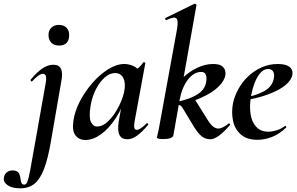

<svg xmlns="http://www.w3.org/2000/svg" viewBox="-131 -746 1613 1041"><path d="M-21 275Q-66 275 -90 258Q-114 241 -110 218Q-107 198 -93.5 188Q-80 178 -64 178Q-40 178 -31.5 189.5Q-23 201 -21 216.5Q-19 232 -15.5 243.5Q-12 255 1 255Q11 255 17.5 239Q24 223 32.5 178Q41 133 56 47L117 -297Q126 -346 102 -346Q81 -346 44 -306Q41 -302 37 -306.5Q33 -311 36 -315Q72 -358 101 -376.5Q130 -395 158 -395Q190 -395 200 -372.5Q210 -350 202 -309L145 21Q129 115 107.5 170.5Q86 226 55.5 250.5Q25 275 -21 275ZM189 -499Q163 -499 147.5 -514Q132 -529 132 -557Q132 -581 147.5 -596Q163 -611 189 -611Q215 -611 229.5 -596Q244 -581 244 -557Q244 -499 189 -499Z M332 13Q298 13 278.5 -11.5Q259 -36 267 -91Q274 -142 301.5 -195.5Q329 -249 369.5 -295.5Q410 -342 455.5 -370.5Q501 -399 543 -399Q563 -399 584 -391.5Q605 -384 620.5 -367.5Q636 -351 638 -324L578 -357Q595 -359 613.5 -373Q632 -387 645 -407Q647 -410 652.5 -408Q658 -406 657 -404L599 -89Q590 -42 610 -42Q620 -42 634 -51.5Q648 -61 664 -77Q667 -80 671 -76Q675 -72 672 -69Q641 -32 613.5 -11.5Q586 9 560 9Q528 9 516.5 -14.5Q505 -38 513 -89L538 -229L559 -246Q535 -164 497 -106Q459 -48 416 -17.5Q373 13 332 13ZM396 -60Q420 -60 444 -79Q468 -98 488.5 -128Q509 -158 523.5 -191.5Q538 -225 543 -253Q551 -298 537 -324Q523 -350 493 -350Q465 -350 438 -327Q411 -304 390 -264Q369 -224 360 -172Q350 -109 362 -84.5Q374 -60 396 -60Z M753 8Q734 8 727 5.5Q720 3 720 0Q720 -4 725.5 -26Q731 -48 735 -74L829 -589Q837 -637 824.5 -647Q812 -657 771 -637Q767 -636 765 -642Q763 -648 767 -649L922 -725Q926 -727 930.5 -724Q935 -721 934 -717L843 -205L809 -12Q804 8 753 8ZM1010 9Q984 9 964.5 -5.5Q945 -20 921 -58L863 -154Q853 -172 844.5 -175.5Q836 -179 816 -173L921 -214L991 -102Q1012 -68 1026 -58.5Q1040 -49 1053 -49Q1063 -49 1077 -55.5Q1091 -62 1107 -75Q1111 -79 1115 -74.5Q1119 -70 1115 -67Q1049 9 1010 9ZM816 -173V-191Q874 -203 911.5 -219.5Q949 -236 967.5 -258.5Q986 -281 988 -311Q990 -332 983.5 -344Q977 -356 960 -356Q920 -356 888 -314.5Q856 -273 843 -205L797 -243Q821 -287 857.5 -322Q894 -357 937.5 -378Q981 -399 1024 -399Q1056 -399 1070.5 -389Q1085 -379 1089 -365Q1093 -351 1091 -339Q1086 -307 1052 -274.5Q1018 -242 958.5 -215.5Q899 -189 816 -173Z M1265 12Q1207 12 1174.5 -17Q1142 -46 1132.5 -91Q1123 -136 1132 -185Q1140 -224 1161 -262.5Q1182 -301 1214 -331.5Q1246 -362 1287 -380.5Q1328 -399 1375 -399Q1416 -399 1436.5 -385Q1457 -371 1455 -345Q1452 -319 1428 -295Q1404 -271 1364.5 -252Q1325 -233 1276.5 -219.5Q1228 -206 1178 -201L1180 -214Q1251 -225 1299 -250.5Q1347 -276 1354 -324Q1358 -346 1349.5 -359Q1341 -372 1323 -372Q1300 -372 1281.5 -351.5Q1263 -331 1249.5 -296Q1236 -261 1229 -218Q1221 -167 1228 -125Q1235 -83 1259 -57.5Q1283 -32 1324 -32Q1343 -32 1367.5 -39Q1392 -46 1414 -63Q1416 -65 1419.5 -61Q1423 -57 1421 -55Q1383 -18 1342.5 -3Q1302 12 1265 12Z"/></svg>

Font: Cormorant Infant Light
Style: Italic
Weight: 300
Italic angle: -10°
Designer: Christian Thalmann (Catharsis Fonts)
Foundry: Catharsis Fonts
Version: Version 4.001